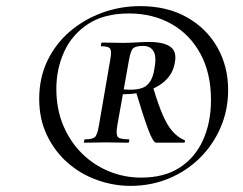

<svg xmlns="http://www.w3.org/2000/svg" viewBox="-20 -745 795 627"><path d="M406 -138Q351 -138 297.5 -157Q244 -176 201.5 -213Q159 -250 133.5 -303Q108 -356 108 -422Q108 -491 135 -547Q162 -603 208.5 -642.5Q255 -682 314 -703.5Q373 -725 438 -725Q526 -725 590.5 -688.5Q655 -652 690 -590Q725 -528 725 -451Q725 -386 700.5 -329Q676 -272 632.5 -229Q589 -186 531 -162Q473 -138 406 -138ZM441 -165Q516 -165 566.5 -197.5Q617 -230 643 -287.5Q669 -345 669 -419Q669 -506 634.5 -569.5Q600 -633 539.5 -667Q479 -701 401 -701Q320 -701 267.5 -666.5Q215 -632 189.5 -576Q164 -520 164 -455Q164 -389 186.5 -335.5Q209 -282 247.5 -244Q286 -206 336 -185.5Q386 -165 441 -165ZM255 -279Q253 -279 254.5 -284.5Q256 -290 257 -290Q282 -290 290 -297.5Q298 -305 303 -335L340 -550Q345 -577 340 -585.5Q335 -594 310 -594Q309 -594 310 -600Q311 -606 312 -606Q327 -606 346.5 -605.5Q366 -605 383 -605Q402 -605 426 -606.5Q450 -608 466 -608Q514 -608 536 -592.5Q558 -577 551 -541Q545 -504 518 -480Q491 -456 451 -445.5Q411 -435 365 -438L368 -455Q424 -447 450.5 -460.5Q477 -474 484 -519Q492 -560 481.5 -577.5Q471 -595 448 -595Q427 -595 417 -589Q407 -583 401 -548L363 -335Q358 -305 365 -297.5Q372 -290 401 -290Q403 -290 402 -284.5Q401 -279 399 -279Q384 -279 366 -279.5Q348 -280 326 -280Q309 -280 288 -279.5Q267 -279 255 -279ZM490 -279Q480 -279 463.5 -323.5Q447 -368 425 -442L481 -456Q497 -403 511.5 -369.5Q526 -336 543 -316.5Q560 -297 583 -287Q585 -286 584 -282.5Q583 -279 581 -279Q547 -279 523.5 -279Q500 -279 490 -279Z"/></svg>

Font: Cormorant Light SemiBold
Style: Italic
Weight: 600
Italic angle: -10°
Version: Version 4.000